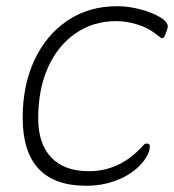

<svg xmlns="http://www.w3.org/2000/svg" viewBox="-20 -587 560 618"><path d="M511 -473Q507 -464 502 -464Q500 -464 497 -466Q494 -468 477 -481Q455 -498 421 -508.5Q387 -519 354 -519Q280 -519 223 -479.5Q166 -440 134.5 -370Q103 -300 103 -206Q103 -124 145 -80Q187 -36 266 -36Q367 -36 440 -118Q446 -125 452 -125Q464 -125 462 -113Q462 -100 450.5 -80.5Q439 -61 419 -44Q389 -18 347 -3.5Q305 11 258 11Q53 11 53 -208Q53 -313 91 -394Q129 -475 197.5 -521Q266 -567 357 -567Q394 -567 431.5 -557Q469 -547 494.5 -532Q520 -517 520 -502Q520 -497 517 -489Z"/></svg>

Font: Zain Light
Style: Italic
Weight: 300
Italic angle: -10°
Designer: Zain,Boutros
Foundry: Mobile Telecommunications Company (Zain), 2024
Version: Version 1.51; ttfautohint (v1.8.4)